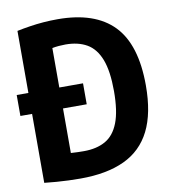

<svg xmlns="http://www.w3.org/2000/svg" viewBox="-85 -822 808 904"><g transform="rotate(-10 319.0 -370.0)"><path d="M-0.6 -330.9V-431.1H316.5V-330.9ZM227.4 8.5Q199.9 8.5 171.2 7.4Q142.4 6.3 113.3 4.1Q84.1 1.9 55.3 -1.3V-727.7Q85.6 -734 117.6 -738.9Q149.6 -743.9 182.9 -746.5Q216.1 -749.1 250.5 -749.1Q428.7 -749.1 517.5 -657.5Q606.2 -565.9 606.2 -370Q606.2 -237.6 564.2 -154Q522.2 -70.4 438 -31Q353.8 8.5 227.4 8.5ZM265.6 -115.8Q326.3 -115.8 368.3 -139.4Q410.3 -163 432 -218.6Q453.7 -274.2 453.7 -370Q453.7 -465.4 432.1 -521.4Q410.4 -577.4 368.6 -601.5Q326.8 -625.5 266.7 -625.5Q252.2 -625.5 234.7 -624.1Q217.3 -622.6 203.1 -619.7V-117.9Q222.1 -116.7 237.6 -116.2Q253.1 -115.8 265.6 -115.8Z"/></g></svg>

Font: Encode Sans SC Condensed Thin
Style: Regular
Weight: 100
Width: 3
Designer: Multiple Designers
Foundry: Impallari Type
Version: Version 3.002